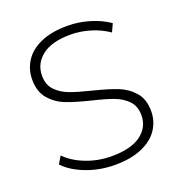

<svg xmlns="http://www.w3.org/2000/svg" viewBox="-129 -813 866 927"><g transform="rotate(-20 304.5 -350.0)"><path d="M306 5Q229 5 159.5 -21.5Q90 -48 51 -90L74 -128Q111 -89 173.5 -64.5Q236 -40 305 -40Q405 -40 456 -78Q507 -116 507 -177Q507 -224 480 -252Q453 -280 413 -295Q373 -310 305 -326Q228 -345 181.5 -363Q135 -381 102.5 -418.5Q70 -456 70 -519Q70 -570 97 -612.5Q124 -655 179.5 -680Q235 -705 318 -705Q376 -705 432 -688Q488 -671 529 -642L510 -601Q468 -630 417.5 -645Q367 -660 318 -660Q221 -660 171 -621Q121 -582 121 -520Q121 -473 148 -445Q175 -417 215 -402Q255 -387 324 -370Q401 -351 447 -333Q493 -315 525.5 -278.5Q558 -242 558 -180Q558 -129 530.5 -87Q503 -45 446 -20Q389 5 306 5Z"/></g></svg>

Font: Hilab Light
Style: Regular
Weight: 300
Designer: Cristianderson Lima
Foundry: Cristianderson
Version: Version 1.0